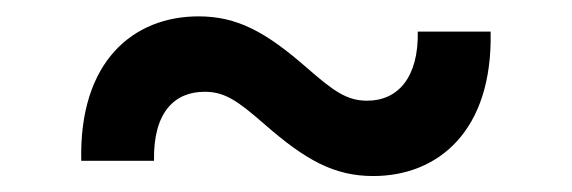

<svg xmlns="http://www.w3.org/2000/svg" viewBox="-20 -408 706 237"><path d="M80.3 -209.5H170.1C169 -270.2 196 -294.7 232.6 -294.7C257.5 -294.7 273.1 -283.7 306.1 -255C357.2 -210.2 392.8 -190.7 440.7 -190.7C520.2 -190.7 588.4 -245.7 585.6 -369H495.7C496.8 -312.5 471.2 -283.7 433.2 -283.7C408 -283.7 392 -295.5 359.7 -323.5C307.9 -369 272.4 -387.8 225.1 -387.8C144.9 -387.8 77.4 -332.7 80.3 -209.5Z"/></svg>

Font: Margiela Sans Medium
Style: Regular
Weight: 500
Designer: Stefan Endress, Andreas Faust
Version: Version 1.100;FEAKit 1.0